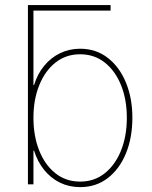

<svg xmlns="http://www.w3.org/2000/svg" viewBox="-20 -748 617 779"><path d="M105 -705.1 93.3 -727.5H428.7V-705.1ZM305.2 11.2Q260.7 11.2 223.6 -6.8Q186.5 -24.9 159.4 -58.3Q132.3 -91.8 118.2 -136.7H115.7V0H93.3V-727.5H115.7V-402.8H118.2Q131.8 -447.8 159.2 -481Q186.5 -514.2 223.9 -532.2Q261.2 -550.3 305.2 -550.3Q369.1 -550.3 416.7 -513.7Q464.4 -477.1 490.7 -413.6Q517.1 -350.1 517.1 -270Q517.1 -189.5 491 -125.7Q464.8 -62 417.2 -25.4Q369.6 11.2 305.2 11.2ZM305.2 -11.2Q362.8 -11.2 405.3 -45.2Q447.8 -79.1 471.2 -137.7Q494.6 -196.3 494.6 -270Q494.6 -343.8 471.2 -402.1Q447.8 -460.4 405.3 -494.1Q362.8 -527.8 305.2 -527.8Q247.6 -527.8 205.1 -494.1Q162.6 -460.4 139.2 -402.1Q115.7 -343.8 115.7 -270Q115.7 -196.3 138.9 -137.7Q162.1 -79.1 204.6 -45.2Q247.1 -11.2 305.2 -11.2Z"/></svg>

Font: Inter 16pt Thin
Style: Regular
Weight: 250
Version: Version 4.001;git-66647c0bb